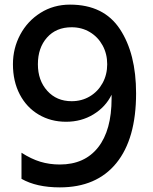

<svg xmlns="http://www.w3.org/2000/svg" viewBox="-20 -798 664 831"><path d="M569 -394Q569 -197 483.5 -92Q398 13 239 13Q138 13 73 -24V-137Q115 -110 154.5 -98Q194 -86 239 -86Q346 -86 404.5 -160Q463 -234 463 -372V-388Q437 -335 384.5 -303Q332 -271 266 -271Q200 -271 147.5 -302Q95 -333 65.5 -389.5Q36 -446 36 -520Q36 -589 67.5 -648Q99 -707 155.5 -742.5Q212 -778 283 -778Q429 -778 499 -672Q569 -566 569 -394ZM290 -360Q334 -360 369 -381Q404 -402 424 -438.5Q444 -475 444 -520Q444 -565 424 -601.5Q404 -638 369 -659Q334 -680 290 -680Q223 -680 183.5 -635.5Q144 -591 144 -520Q144 -450 184.5 -405Q225 -360 290 -360Z"/></svg>

Font: Application Medium
Style: Regular
Weight: 500
Designer: Wei Huang
Foundry: Wei Huang
Version: Version 0.012